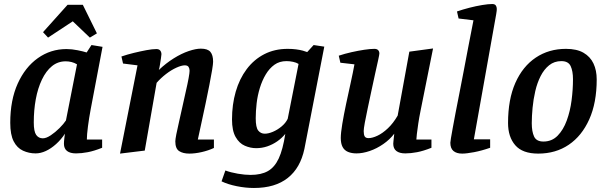

<svg xmlns="http://www.w3.org/2000/svg" viewBox="-20 -754 3017 955"><path d="M157 9Q124 9 94.5 -4.5Q65 -18 48 -51Q31 -84 31 -143Q31 -256 68 -338Q105 -420 168.5 -465Q232 -510 311 -510Q337 -510 366.5 -504Q396 -498 411 -493L435 -530L490 -521L431 -210Q423 -168 417.5 -125.5Q412 -83 412 -60H488V-19Q448 -3 416.5 3Q385 9 358 9Q329 9 313.5 -3Q298 -15 298 -39Q298 -43 298.5 -51.5Q299 -60 300.5 -70.5Q302 -81 303 -89Q284 -60 259 -37.5Q234 -15 208 -3Q182 9 157 9ZM193 -66Q210 -66 232.5 -81Q255 -96 276 -117Q297 -138 308 -155L363 -434Q350 -442 335.5 -445.5Q321 -449 307 -449Q268 -449 238.5 -425Q209 -401 188.5 -358Q168 -315 158 -260.5Q148 -206 148 -145Q148 -100 160 -83Q172 -66 193 -66ZM219 -567 194 -594 316 -730H392L462 -588L427 -567L342 -648Z M577 10 664 -429 592 -438 584 -473Q613 -483 646 -491Q679 -499 708.5 -504.5Q738 -510 758 -510Q771 -510 777 -502.5Q783 -495 783 -484Q783 -479 780.5 -463.5Q778 -448 775.5 -431.5Q773 -415 770 -406Q806 -440 844.5 -464Q883 -488 918.5 -500Q954 -512 979 -512Q1013 -512 1026.5 -496Q1040 -480 1040 -447Q1040 -436 1035 -405.5Q1030 -375 1021.5 -332Q1013 -289 1003 -241Q993 -193 982.5 -145.5Q972 -98 964 -60H1044V-18Q1016 -5 983 2.5Q950 10 922 10Q890 10 871 -2.5Q852 -15 852 -51Q852 -60 857 -86Q862 -112 870.5 -148Q879 -184 887.5 -224Q896 -264 904.5 -300.5Q913 -337 918 -364.5Q923 -392 923 -402Q923 -413 918 -421Q913 -429 899 -429Q883 -429 857.5 -417.5Q832 -406 806 -386Q780 -366 759 -342L700 -5Z M1243 181Q1201 181 1157 172Q1113 163 1082 148L1101 94Q1128 104 1163 110Q1198 116 1226 116Q1279 116 1312.5 97Q1346 78 1366.5 34Q1387 -10 1399 -88Q1382 -67 1359 -51Q1336 -35 1309.5 -26Q1283 -17 1254 -17Q1226 -17 1198 -29Q1170 -41 1152 -72.5Q1134 -104 1134 -160Q1134 -234 1152.5 -298Q1171 -362 1207 -410Q1243 -458 1294.5 -484.5Q1346 -511 1411 -511Q1433 -511 1452.5 -508.5Q1472 -506 1486.5 -502Q1501 -498 1508 -495L1540 -530L1593 -522L1494 -13Q1484 34 1463.5 70Q1443 106 1411.5 131Q1380 156 1338 168.5Q1296 181 1243 181ZM1297 -89Q1315 -89 1337.5 -98.5Q1360 -108 1380.5 -125Q1401 -142 1411 -163L1465 -436Q1454 -443 1437.5 -446.5Q1421 -450 1405 -450Q1370 -450 1345 -432Q1320 -414 1302 -384Q1284 -354 1272.5 -316.5Q1261 -279 1256.5 -240Q1252 -201 1252 -166Q1252 -120 1264.5 -104.5Q1277 -89 1297 -89Z M1753 9Q1729 9 1711 1.5Q1693 -6 1684 -23Q1675 -40 1675 -68Q1675 -92 1682.5 -137.5Q1690 -183 1701.5 -237Q1713 -291 1724.5 -343Q1736 -395 1743 -434L1673 -442L1665 -477Q1695 -487 1728.5 -494.5Q1762 -502 1792 -506.5Q1822 -511 1842 -511Q1855 -511 1861 -504.5Q1867 -498 1867 -488Q1867 -483 1861 -455.5Q1855 -428 1846 -388Q1837 -348 1827.5 -302.5Q1818 -257 1809 -215.5Q1800 -174 1794.5 -143.5Q1789 -113 1789 -102Q1789 -84 1794 -75.5Q1799 -67 1813 -67Q1832 -67 1857.5 -79Q1883 -91 1909.5 -116Q1936 -141 1958 -179L2016 -497L2134 -513L2072 -204Q2065 -170 2060.5 -139.5Q2056 -109 2053.5 -88Q2051 -67 2051 -60H2126V-19Q2086 -3 2054.5 3Q2023 9 1996 9Q1967 9 1951.5 -3Q1936 -15 1936 -39Q1936 -43 1937 -51.5Q1938 -60 1939 -70.5Q1940 -81 1941 -89Q1919 -60 1886.5 -37.5Q1854 -15 1819 -3Q1784 9 1753 9Z M2279 10Q2251 10 2235.5 -3Q2220 -16 2220 -44Q2220 -48 2223 -67Q2226 -86 2232 -118Q2238 -150 2246 -193Q2254 -236 2264.5 -287.5Q2275 -339 2286 -398.5Q2297 -458 2309.5 -522Q2322 -586 2335 -653L2261 -662L2253 -697Q2282 -707 2315 -715.5Q2348 -724 2378.5 -729Q2409 -734 2428 -734Q2441 -734 2446 -727Q2451 -720 2451 -710Q2451 -707 2450.5 -700Q2450 -693 2448 -683L2337 -61H2418V-19Q2375 -4 2337.5 3Q2300 10 2279 10Z M2657 10Q2579 10 2543 -31.5Q2507 -73 2507 -142Q2507 -260 2543.5 -342Q2580 -424 2645 -467.5Q2710 -511 2795 -511Q2849 -511 2882.5 -491.5Q2916 -472 2932 -438Q2948 -404 2948 -359Q2948 -243 2911 -160.5Q2874 -78 2809 -34Q2744 10 2657 10ZM2683 -50Q2725 -50 2753.5 -79Q2782 -108 2799 -154.5Q2816 -201 2823 -255Q2830 -309 2830 -360Q2830 -400 2818.5 -425Q2807 -450 2772 -450Q2737 -450 2711.5 -429.5Q2686 -409 2669 -375.5Q2652 -342 2642.5 -301Q2633 -260 2629 -218Q2625 -176 2625 -141Q2625 -100 2636.5 -75Q2648 -50 2683 -50Z"/></svg>

Font: Manuale SemiBold
Style: Italic
Weight: 600
Italic angle: -11°
Designer: Eduardo Tunni / Pablo Cosgaya
Foundry: Eduardo Tunni / Pablo Cosgaya
Version: Version 1.002